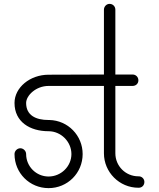

<svg xmlns="http://www.w3.org/2000/svg" viewBox="-20 -970 820 992"><path d="M235 -350H233H231C165 -350 115 -374 115 -438C115 -476 165 -526 231 -526H517V-178C517 -80 597 0 695 0H697C714 0 726 -13 726 -30C726 -46 713 -59 697 -59H695C629 -59 576 -112 576 -178V-526H665C682 -526 695 -538 695 -555C695 -572 682 -585 665 -585H576V-920C576 -937 563 -950 546 -950C530 -950 517 -936 517 -920V-585C418 -585 311 -584 231 -584C135 -584 55 -518 55 -438C55 -340 135 -292 231 -292C295 -292 349 -238 349 -174C349 -110 295 -58 231 -58C167 -58 115 -110 115 -174C115 -190 101 -204 85 -204C69 -204 55 -190 55 -174C55 -76 133 2 231 2C329 2 407 -76 407 -174C407 -270 331 -348 235 -350Z"/></svg>

Font: bauhaus_2017
Style: _regular
Weight: 400
Version: Version 1.0